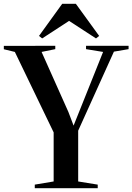

<svg xmlns="http://www.w3.org/2000/svg" viewBox="-37 -982 691 1002"><path d="M243 -35V-291L40.5 -711L-17 -725V-742.5L251.5 -743V-725.5L180 -711L320 -397.5L347 -326.5L374.5 -395L501 -711L412 -725.5V-743H634V-725.5L557.5 -712.5L371 -300V-35L473 -18.5V0H144.5V-18.5ZM183 -781.5 166.5 -794.5 287.5 -962H359L480.5 -794.5L464 -781.5L323.5 -873Z"/></svg>

Font: Merriweather 144pt SemiBold
Style: Regular
Weight: 600
Version: Version 2.100